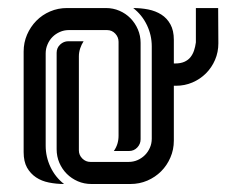

<svg xmlns="http://www.w3.org/2000/svg" viewBox="-20 -460 598 480"><path d="M177.2 -84Q177.2 -72.3 185.8 -63.7Q194.3 -55.2 206.1 -55.2H301.3Q313.5 -55.2 324 -59.8Q334.5 -64.5 342.3 -72.3Q350.1 -80.1 354.7 -90.6Q359.4 -101.1 359.4 -113.3V-344.2Q359.4 -372.1 347.2 -397.5Q335 -422.9 313 -439.9Q332.5 -439.9 350.8 -436.3Q369.1 -432.6 383.3 -423.6Q397.5 -414.6 406 -399.2Q414.6 -383.8 414.6 -360.4V-301.3H417.5Q431.2 -301.3 440.7 -305.4Q450.2 -309.6 456.1 -316.9Q461.9 -324.2 465.1 -333.7Q468.3 -343.3 469.7 -354V-439.9H525.4L525.9 -351.6Q525.9 -329.6 517.6 -310.3Q509.3 -291 494.9 -276.6Q480.5 -262.2 461.2 -253.9Q441.9 -245.6 419.9 -245.6H414.6V-108.4Q414.6 -85.9 406 -66.2Q397.5 -46.4 382.8 -31.7Q368.2 -17.1 348.4 -8.5Q328.6 0 306.2 0H208.5Q190.4 0 174.6 -6.8Q158.7 -13.7 147 -25.4Q135.3 -37.1 128.4 -53Q121.6 -68.8 121.6 -86.9V-328.1Q121.6 -340.3 130.4 -348.6Q139.2 -356.9 150.9 -356.9H189Q183.6 -348.6 180.4 -338.9Q177.2 -329.1 177.2 -319.3ZM276.4 -355.5Q276.4 -367.2 268.1 -376Q259.8 -384.8 247.6 -384.8H151.9Q140.1 -384.8 129.6 -380.1Q119.1 -375.5 111.3 -367.7Q103.5 -359.9 98.9 -349.1Q94.2 -338.4 94.2 -326.7V-95.7Q94.2 -67.9 106.2 -42.5Q118.2 -17.1 140.1 0Q120.6 0 102.3 -3.7Q84 -7.3 70.1 -16.6Q56.2 -25.9 47.6 -41Q39.1 -56.2 39.1 -79.6V-331.1Q39.1 -353.5 47.6 -373.3Q56.2 -393.1 70.8 -408Q85.4 -422.9 105.2 -431.4Q125 -439.9 147.5 -439.9H245.1Q262.7 -439.9 278.6 -433.1Q294.4 -426.3 306.2 -414.3Q317.9 -402.3 324.7 -386.5Q331.5 -370.6 331.5 -353V-111.8Q331.5 -100.1 323.2 -91.3Q314.9 -82.5 302.7 -82.5H264.6Q276.4 -99.1 276.4 -120.6Z"/></svg>

Font: Isar CAT
Style: Regular
Weight: 400
Designer: Digitized by Peter Wiegel
Foundry: CAT-Fonts, Peter Wiegel
Version: Version 1.000; ttfautohint (v1.3)